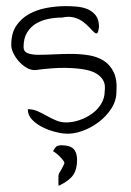

<svg xmlns="http://www.w3.org/2000/svg" viewBox="-20 -434 425 624"><path d="M70.3 -79.1Q87.9 -79.1 103 -72.3Q118.2 -65.4 132.8 -57.1Q147.5 -48.8 162.6 -42.5Q177.7 -36.1 195.3 -36.1Q215.8 -36.1 237.8 -43.5Q259.8 -50.8 278.3 -64Q296.9 -77.1 308.6 -96.2Q320.3 -115.2 320.3 -137.7Q321.3 -144.5 320.8 -154.3Q320.3 -164.1 314.5 -174.3Q308.6 -184.6 294.9 -193.8Q281.2 -203.1 255.4 -208Q229.5 -212.9 190.4 -213.4Q151.4 -213.9 93.8 -206.1Q79.1 -206.1 65.4 -214.4Q51.8 -222.7 41 -234.9Q30.3 -247.1 23.4 -261.2Q16.6 -275.4 16.6 -288.1Q16.6 -326.2 32.7 -350.1Q48.8 -374 74.2 -388.2Q99.6 -402.3 130.9 -408.2Q162.1 -414.1 194.3 -414.1Q209 -414.1 228 -412.6Q247.1 -411.1 263.2 -404.8Q279.3 -398.4 290.5 -384.8Q301.8 -371.1 301.8 -346.7Q299.8 -330.1 296.4 -326.7Q293 -323.2 286.6 -328.6Q280.3 -334 271.5 -343.8Q262.7 -353.5 250.5 -362.8Q238.3 -372.1 221.2 -377Q204.1 -381.8 182.6 -377Q160.2 -377 137.7 -372.6Q115.2 -368.2 97.2 -357.4Q79.1 -346.7 67.9 -328.1Q56.6 -309.6 56.6 -281.2Q56.6 -266.6 69.8 -261.2Q83 -255.9 105 -255.9Q127 -255.9 154.8 -257.3Q182.6 -258.8 211.9 -258.8Q241.2 -258.8 268.6 -254.4Q295.9 -250 316.9 -236.8Q337.9 -223.6 349.6 -199.2Q361.3 -174.8 358.4 -135.7Q358.4 -107.4 342.3 -82Q326.2 -56.6 301.3 -37.6Q276.4 -18.6 246.1 -7.8Q215.8 2.9 187.5 0Q175.8 -1 155.8 -6.3Q135.7 -11.7 116.7 -21.5Q97.7 -31.2 84 -45.4Q70.3 -59.6 70.3 -79.1ZM189.5 95.7Q189.5 92.8 184.6 86.4Q179.7 80.1 173.8 74.2Q168 68.4 161.6 63.5Q155.3 58.6 152.3 57.6Q158.2 45.9 163.6 42Q168.9 38.1 179.7 38.1Q207 38.1 218.8 49.8Q230.5 61.5 230.5 85.9Q230.5 116.2 217.8 134.8Q205.1 153.3 170.9 169.9Q169.9 168 169.9 161.1Q169.9 154.3 169.9 151.4Q169.9 148.4 169.9 141.1Q169.9 133.8 170.9 132.8Q170.9 130.9 174.3 125.5Q177.7 120.1 181.2 113.8Q184.6 107.4 187 102.1Q189.5 96.7 189.5 95.7Z"/></svg>

Font: Annie Use Your Telescope
Style: Regular
Weight: 400
Designer: Kimberly Geswein
Foundry: Kimberly Geswein
Version: Version 1.002 2001